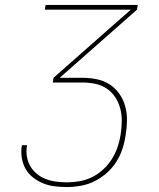

<svg xmlns="http://www.w3.org/2000/svg" viewBox="-20 -755 640 775"><path d="M250 0Q225 0 200.5 -3Q176 -6 154 -15Q132 -24 113.5 -38.5Q95 -53 83.5 -73Q72 -93 68 -117.5Q64 -142 68 -167Q68 -167 68.5 -167.5Q69 -168 69 -169H89Q89 -168 89 -167.5Q89 -167 89 -167Q85 -145 88.5 -123.5Q92 -102 102.5 -84Q113 -66 129 -53Q145 -40 164.5 -32.5Q184 -25 206 -22Q228 -19 250 -19Q275 -19 301 -23.5Q327 -28 351.5 -40Q376 -52 396.5 -71Q417 -90 431.5 -113Q446 -136 454.5 -161Q463 -186 467 -212Q471 -238 471.5 -265Q472 -292 465.5 -316.5Q459 -341 445.5 -362Q432 -383 411.5 -397Q391 -411 365.5 -416.5Q340 -422 313 -422H193L196 -441L508 -716H161L164 -735H536L533 -716L221 -441H313Q343 -441 371.5 -435Q400 -429 423 -414Q446 -399 462 -376Q478 -353 485.5 -325.5Q493 -298 492.5 -268Q492 -238 487 -209Q483 -181 474 -153.5Q465 -126 449 -101Q433 -76 410 -56Q387 -36 360.5 -23Q334 -10 305.5 -5Q277 0 250 0Z"/></svg>

Font: Iosevka Curly Thin Extended
Style: Italic
Weight: 100
Width: 7
Italic angle: -9°
Monospace: yes
Designer: Belleve Invis
Foundry: Belleve Invis
Version: Version 11.1.0; ttfautohint (v1.8.3)